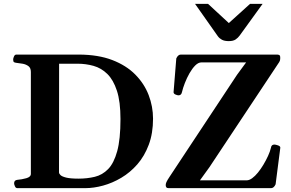

<svg xmlns="http://www.w3.org/2000/svg" viewBox="-20 -976 1511 996"><path d="M69.8 0Q61.5 0 57.4 -9.8Q53.2 -19.5 53.2 -24.9Q53.2 -41 69.3 -43Q92.8 -44.9 116.5 -51.5Q140.1 -58.1 140.1 -74.2V-602.5Q140.1 -623.5 127.7 -632.8Q115.2 -642.1 98.1 -645.3Q81.1 -648.4 65.9 -649.9Q55.7 -650.9 52 -654.1Q48.3 -657.2 48.3 -668Q48.3 -673.3 52.5 -683.1Q56.6 -692.9 64.9 -692.9H390.1Q489.7 -692.4 562.3 -664.6Q634.8 -636.7 681.6 -589.4Q728.5 -542 751.2 -482.7Q773.9 -423.3 773.9 -360.4Q773.9 -284.2 751.7 -225.1Q729.5 -166 692.4 -123.5Q655.3 -81.1 609.1 -53.7Q563 -26.4 514.6 -13.2Q466.3 0 422.4 0ZM286.1 -82Q286.1 -75.2 293.9 -67.6Q301.8 -60.1 323.5 -54.7Q345.2 -49.3 387.7 -49.3Q432.1 -49.3 471.7 -58.8Q511.2 -68.4 541 -98.9Q570.8 -129.4 587.9 -191.4Q605 -253.4 605 -358.4Q605 -449.2 586.4 -505.6Q567.9 -562 536.6 -592.5Q505.4 -623 465.3 -634.3Q425.3 -645.5 382.8 -645.5H286.6ZM855 0Q845.7 0 842.8 -4.6Q839.8 -9.3 839.8 -13.7V-18.1Q839.8 -22.9 843.5 -31.7Q847.2 -40.5 860.4 -60.1L1209.5 -587.9L1269 -668.9L1282.2 -652.3H1024.9Q1008.8 -652.3 992.9 -636.5Q977.1 -620.6 963.1 -596.2Q949.2 -571.8 939 -545.4Q928.7 -519 923.8 -497.6Q920.4 -481.4 905.8 -481.4Q900.4 -481.4 890.4 -485.6Q880.4 -489.7 880.4 -498L894.5 -672.9Q903.3 -692.4 917.5 -692.9H1418.5Q1423.8 -692.9 1428.7 -690.2Q1433.6 -687.5 1433.6 -680.7V-670.9Q1433.6 -662.6 1428.7 -654.3L1066.9 -109.4L1002.4 -20L988.3 -40.5H1259.8Q1272.9 -40.5 1288.1 -51.5Q1303.2 -62.5 1318.1 -80.8Q1333 -99.1 1346.4 -121.6Q1359.9 -144 1370.4 -167Q1380.9 -189.9 1385.7 -210Q1387.7 -226.1 1403.8 -226.1Q1409.2 -226.1 1421.9 -221.9Q1434.6 -217.8 1434.1 -209.5L1409.7 -20Q1400.9 -0.5 1386.7 0ZM1167 -762.7Q1144.5 -762.7 1131.3 -769.8Q1118.2 -776.9 1110.4 -787.6L991.7 -956.1H1059.1L1167 -856.4L1277.3 -956.1H1342.3L1223.6 -792Q1215.3 -780.3 1202.6 -771.5Q1189.9 -762.7 1167 -762.7Z"/></svg>

Font: Gelasio SemiBold
Style: Regular
Weight: 600
Designer: Eben Sorkin
Foundry: Eben Sorkin
Version: Version 1.008